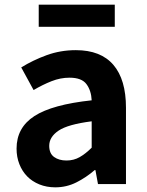

<svg xmlns="http://www.w3.org/2000/svg" viewBox="-20 -789 631 823"><path d="M217 14Q180 14 149 1.5Q118 -11 96.5 -33Q75 -55 63 -85.5Q51 -116 51 -152Q51 -242 127.5 -291.5Q204 -341 373 -359Q371 -401 350.5 -428.5Q330 -456 278 -456Q239 -456 201 -441Q163 -426 124 -403L71 -500Q121 -531 180 -552.5Q239 -574 305 -574Q412 -574 466 -511Q520 -448 520 -327V0H400L389 -60H386Q349 -28 307 -7Q265 14 217 14ZM265 -101Q296 -101 321.5 -115.5Q347 -130 373 -156V-269Q271 -256 231 -229Q191 -202 191 -164Q191 -131 212 -116Q233 -101 265 -101ZM146 -769H472V-674H146Z"/></svg>

Font: Kinto Sans
Style: Bold
Weight: 700
Designer: Authors: Ryoko NISHIZUKA  (kana & ideographs); Paul D. Hunt (Latin, Greek & Cyrillic); Wenlong ZHANG  (bopomofo); Sandol
Foundry: Adobe Systems Incorporated, ookami Inc.
Version: Version 0.001